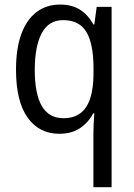

<svg xmlns="http://www.w3.org/2000/svg" viewBox="-20 -565 575 825"><path d="M381.3 239.3V11.2Q381.3 -6.3 382.3 -30.5Q383.3 -54.7 385.3 -78.1H380.9Q358.9 -37.6 323.2 -13.9Q287.6 9.8 234.4 9.8Q148.4 9.8 98.6 -59.8Q48.8 -129.4 48.8 -266.1Q48.8 -357.4 72 -419.7Q95.2 -481.9 137.7 -513.7Q180.2 -545.4 238.3 -545.4Q290 -545.4 324.7 -522.7Q359.4 -500 381.3 -460H385.3L395.5 -535.6H459.5V239.3ZM252.4 -57.1Q296.9 -57.1 325.2 -78.4Q353.5 -99.6 367.4 -141.6Q381.3 -183.6 381.8 -246.1V-271.5Q381.8 -375.5 351.6 -427Q321.3 -478.5 251 -478.5Q189 -478.5 159.2 -422.1Q129.4 -365.7 129.4 -264.6Q129.4 -161.1 159.9 -109.1Q190.4 -57.1 252.4 -57.1Z"/></svg>

Font: Open Sans SemiCondensed
Style: Regular
Weight: 400
Width: 4
Designer: Monotype Design Team
Foundry: Monotype Imaging Inc.
Version: Version 3.000